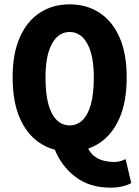

<svg xmlns="http://www.w3.org/2000/svg" viewBox="-20 -684 640 882"><path d="M300 12Q222 12 163 -27Q104 -66 71 -141.5Q38 -217 38 -329Q38 -438 71 -512.5Q104 -587 163 -625.5Q222 -664 300 -664Q378 -664 437 -625.5Q496 -587 529 -512.5Q562 -438 562 -329Q562 -217 529 -141.5Q496 -66 437 -27Q378 12 300 12ZM300 -108Q334 -108 359 -132Q384 -156 397.5 -204.5Q411 -253 411 -329Q411 -397 397.5 -443Q384 -489 359 -513Q334 -537 300 -537Q266 -537 241 -513Q216 -489 202.5 -443Q189 -397 189 -329Q189 -253 202.5 -204.5Q216 -156 241 -132Q266 -108 300 -108ZM487 178Q390 178 324.5 127Q259 76 229 -4L378 -19Q388 11 407.5 28.5Q427 46 452.5 53Q478 60 505 60Q520 60 533.5 56Q547 52 557 47L583 157Q567 166 543 172Q519 178 487 178Z"/></svg>

Font: Source Code Pro ExtraLight
Style: Bold
Weight: 700
Monospace: yes
Version: Version 1.018;hotconv 1.0.116;makeotfexe 2.5.65601